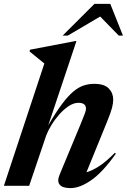

<svg xmlns="http://www.w3.org/2000/svg" viewBox="-35 -955 652 987"><path d="M203 -260 115 0H-15L193 -628.5Q179.5 -639.5 159 -656.2Q138.5 -673 117 -690.5L119 -699.5L352.5 -744H358L213 -310.5Q252.5 -378.5 284 -420.5Q315.5 -462.5 342.8 -485Q370 -507.5 396 -515.8Q422 -524 449 -524Q501.5 -524 524.2 -500.2Q547 -476.5 547 -443Q547 -425 541.2 -401.8Q535.5 -378.5 515.5 -329.5L409.5 -69.5Q436 -76.5 472 -99Q508 -121.5 555.5 -169.5L560.5 -165Q493 -69.5 434.2 -28.8Q375.5 12 327.5 12Q286.5 12 272 -5.5Q257.5 -23 271 -56L379.5 -317Q396 -357 401.5 -372.5Q407 -388 407 -396.5Q407 -426.5 368 -426.5Q344 -426.5 318.5 -409.8Q293 -393 270 -367Q247 -341 229.5 -312.2Q212 -283.5 203 -260ZM287 -772 450.5 -935H532L597 -772H575.5L480 -870L313.5 -772Z"/></svg>

Font: Newsreader 72pt SemiBold
Style: Italic
Weight: 600
Italic angle: -17°
Designer: Hugues Gentile
Foundry: Production Type
Version: Version 1.003; ttfautohint (v1.8.3)